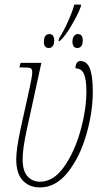

<svg xmlns="http://www.w3.org/2000/svg" viewBox="-20 -811 458 840"><path d="M51 -115Q51 -158 70 -247L110 -428Q121 -478 121 -495Q121 -509 114 -512.5Q107 -516 79 -516H65L70 -536H161L98 -247Q79 -162 79 -115Q79 -63 100.5 -39.5Q122 -16 155 -16Q214 -16 260 -81Q306 -146 332 -239Q358 -332 358 -411Q358 -464 347 -488Q336 -512 310 -512Q310 -526 315.5 -535Q321 -544 332 -544Q360 -544 373 -511.5Q386 -479 386 -411Q386 -320 357.5 -221.5Q329 -123 276.5 -57Q224 9 155 9Q108 9 79.5 -21.5Q51 -52 51 -115ZM239 -644Q257 -672 277 -716Q297 -760 305 -791H335L333 -781Q324 -754 295 -703.5Q266 -653 241 -631H236ZM172 -629Q172 -644 178 -653Q184 -662 196 -662Q217 -662 217 -634Q217 -617 210.5 -609Q204 -601 194 -601Q183 -601 177.5 -607.5Q172 -614 172 -629ZM297 -629Q297 -644 303.5 -653Q310 -662 321 -662Q342 -662 342 -634Q342 -617 335.5 -609Q329 -601 319 -601Q297 -601 297 -629Z"/></svg>

Font: Noto Serif CondThin
Style: Italic
Weight: 250
Width: 3
Italic angle: -12°
Designer: Monotype Design Team
Foundry: Monotype Imaging Inc.
Version: Version 1.001